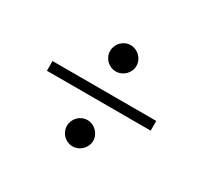

<svg xmlns="http://www.w3.org/2000/svg" viewBox="-90 -598 652 617"><g transform="rotate(30 236.5 -290.0)"><path d="M44 -272H429V-308H44ZM236.5 -102.5C262.5 -102.5 285.5 -124.5 285.5 -151C285.5 -178 262.5 -200 236.5 -200C210 -200 188 -178 188 -151C188 -124.5 210 -102.5 236.5 -102.5ZM236.5 -380.5C262.5 -380.5 285.5 -402 285.5 -429C285.5 -456 262.5 -478 236.5 -478C210 -478 188 -456 188 -429C188 -402 210 -380.5 236.5 -380.5Z"/></g></svg>

Font: Beautique Display Thin
Style: Bold
Weight: 500
Designer: Nhat-Quang Ngo
Version: Version 1.100;Glyphs 3.2.3 (3260)